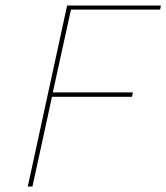

<svg xmlns="http://www.w3.org/2000/svg" viewBox="-20 -678 605 698"><path d="M562 -643H238L172 -342H463L460 -326H169L98 0H81L224 -658H565Z"/></svg>

Font: EauTestInfant Thin
Style: Italic
Weight: 250
Italic angle: -12°
Designer: Christian Thalmann (Catharsis Fonts)
Version: Version 0.001;PS 000.001;hotconv 1.0.88;makeotf.lib2.5.64775